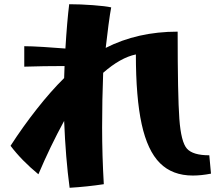

<svg xmlns="http://www.w3.org/2000/svg" viewBox="-20 -826 1050 910"><path d="M284 -253Q218 -132 162 0Q82 -66 30 -135Q88 -225 155 -310Q222 -395 284 -456L286 -513Q187 -513 95 -510V-607Q127 -607 185 -603.5Q243 -600 290 -596Q298 -727 308 -806Q361 -806 421 -801.5Q481 -797 507 -791Q502 -766 494 -706Q486 -646 481 -599Q632 -676 822 -676Q822 -373 830 -263Q838 -153 866 -121.5Q894 -90 972 -90L980 -3Q934 6 894 6Q797 6 738 -53Q679 -112 651.5 -237.5Q624 -363 624 -568Q551 -553 469 -481Q464 -353 464 -222Q464 -88 472 47Q393 59 310 64Q291 -76 284 -253Z"/></svg>

Font: Otomanopee One
Style: Regular
Weight: 400
Designer: Das Ende der Wildnis
Foundry: Gutenberg Labo
Version: Version 3.005